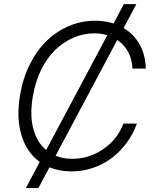

<svg xmlns="http://www.w3.org/2000/svg" viewBox="-20 -840 766 952"><path d="M108.3 92.3 177.2 -36.9Q112.9 -83.5 86.6 -169Q60.4 -254.6 79.2 -367.5Q93 -451 127.7 -520.4Q162.3 -589.8 211.1 -637.3Q259.9 -684.7 321.9 -710.9Q383.9 -737.2 451.7 -737.2Q501.4 -737.2 543 -723.7L594.1 -819.6H656.2L593 -701Q644.9 -670.1 673.3 -617.5Q701.7 -565 702.8 -500H636.7Q635.3 -544.7 615.8 -581.7Q596.2 -618.6 561.4 -642L255.7 -67.8Q292.6 -52.6 338.1 -52.6Q423.7 -52.6 493.6 -101.7Q563.6 -150.9 592 -227.3H658.7Q641 -177.2 609.6 -133.9Q578.1 -90.6 536.8 -58.6Q495.4 -26.6 443.2 -8.3Q391 9.9 334.9 9.9Q274.9 9.9 225.1 -10.3L170.5 92.3ZM208.8 -95.9 512.1 -665.5Q481.5 -674.7 447.4 -674.7Q394.9 -674.7 345.5 -653.8Q296.2 -632.8 255.1 -593.8Q214.1 -554.7 184.3 -494.3Q154.5 -433.9 142.4 -359.7Q127.1 -268.1 145.2 -201Q163.4 -133.9 208.8 -95.9Z"/></svg>

Font: Karasuma Gothic
Style: Light Italic
Weight: 300
Italic angle: 9.39998°
Designer: Rasmus Andersson / Ryoko Nishizuka
Foundry: rsms
Version: Version 1.00